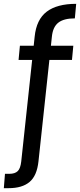

<svg xmlns="http://www.w3.org/2000/svg" viewBox="-67 -787 418 1003"><path d="M-47 196 -41 121H-18Q11 121 25.5 107Q40 93 44 56L101 -474H30L37 -548H109L114 -595Q123 -685 177 -726Q231 -767 331 -767L324 -691Q266 -691 237.5 -668.5Q209 -646 204 -595L199 -548H316L309 -474H191L134 56Q126 131 87.5 163.5Q49 196 -22 196Z"/></svg>

Font: HostGroteskRegular
Style: Regular
Weight: 400
Designer: Doukan Karapınar based on Poppins by Indian Type Foundry, Jonny Pinhorn
Foundry: Element Type
Version: Version 1.001; ttfautohint (v1.8.4.7-5d5b)